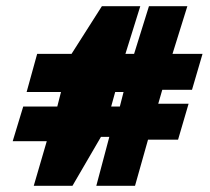

<svg xmlns="http://www.w3.org/2000/svg" viewBox="-20 -600 678 620"><path d="M306 -158H333L291 0H416L458 -149H555L589 -265H491L504 -310H600L634 -426H537L585 -580H461L413 -426H385L433 -580H309L211 -426H100L66 -303H177L165 -256H55L21 -144H131L89 0H214ZM367 -256H339L352 -303H379Z"/></svg>

Font: Charger
Style: Hemi
Weight: 900
Designer: Jasper
Foundry: Cannot Into Space Fonts
Version: Version 0.99